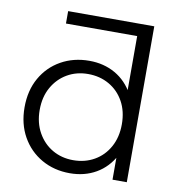

<svg xmlns="http://www.w3.org/2000/svg" viewBox="-83 -818 844 900"><g transform="rotate(10 339.0 -368.5)"><path d="M308 5Q233 5 173.5 -29Q114 -63 80 -123.5Q46 -184 46 -263Q46 -343 80 -403Q114 -463 173.5 -496.5Q233 -530 308 -530Q377 -530 431.5 -499Q486 -468 518.5 -408.5Q551 -349 551 -263Q551 -178 519 -118Q487 -58 432.5 -26.5Q378 5 308 5ZM313 -58Q369 -58 413.5 -83.5Q458 -109 483.5 -155.5Q509 -202 509 -263Q509 -325 483.5 -371Q458 -417 413.5 -442.5Q369 -468 313 -468Q258 -468 214 -442.5Q170 -417 144 -371Q118 -325 118 -263Q118 -202 144 -155.5Q170 -109 214 -83.5Q258 -58 313 -58ZM511 0V-158L518 -264L508 -370V-742H579V0ZM169 -683V-742H579L508 -683Z"/></g></svg>

Font: Montserrat Thin
Style: Regular
Weight: 400
Version: Version 9.000